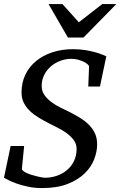

<svg xmlns="http://www.w3.org/2000/svg" viewBox="-25 -936 609 972"><path d="M481 -498H421.9L425.8 -599.1Q425.8 -604 418.5 -610.6Q411.1 -617.2 398.7 -623.3Q386.2 -629.4 370.1 -633.8Q354 -638.2 335.9 -638.2Q307.1 -638.2 280 -627.9Q252.9 -617.7 231.9 -599.4Q210.9 -581.1 198.5 -555.9Q186 -530.8 186 -501Q186 -474.1 200.7 -453.9Q215.3 -433.6 236.8 -418Q258.3 -402.3 282.7 -390.6Q307.1 -378.9 327.1 -369.1Q353.5 -355.5 378.7 -340.3Q403.8 -325.2 423.3 -306.2Q442.9 -287.1 454.8 -262.5Q466.8 -237.8 466.8 -205.1Q466.8 -168.9 451.9 -129.9Q437 -90.8 403.8 -58.3Q370.6 -25.9 317.6 -4.9Q264.6 16.1 188 16.1Q149.4 16.1 116.5 9Q83.5 2 58.3 -7.1Q33.2 -16.1 16.8 -24.7Q0.5 -33.2 -4.9 -36.1L28.8 -196.8H97.2L85.9 -82Q85.4 -76.2 92.8 -70.3Q100.1 -64.5 111.8 -59.3Q123.5 -54.2 137.7 -50Q151.9 -45.9 164.8 -42.7Q177.7 -39.6 187.7 -37.8Q197.8 -36.1 201.2 -36.1Q233.4 -36.1 262.7 -46.1Q292 -56.2 314.2 -75Q336.4 -93.8 349.6 -120.8Q362.8 -147.9 362.8 -182.1Q362.8 -207.5 347.9 -227.3Q333 -247.1 311.3 -262.7Q289.6 -278.3 265.1 -290.3Q240.7 -302.2 222.2 -312Q195.8 -325.7 170.9 -340.6Q146 -355.5 126.7 -373.8Q107.4 -392.1 95.7 -415Q84 -438 84 -467.8Q84 -517.6 103.5 -558.1Q123 -598.6 158 -627.2Q192.9 -655.8 240.5 -671.4Q288.1 -687 344.2 -687Q377.9 -687 406.7 -682.4Q435.5 -677.7 457.5 -671.4Q479.5 -665 493.9 -659.2Q508.3 -653.3 513.2 -650.9ZM397.9 -746.1H318.8L220.7 -915.5H291L374 -823.2L492.7 -915.5H564Z"/></svg>

Font: Charis SIL Phon
Style: Italic
Weight: 400
Italic angle: -11°
Foundry: SIL International
Version: Version 5.000